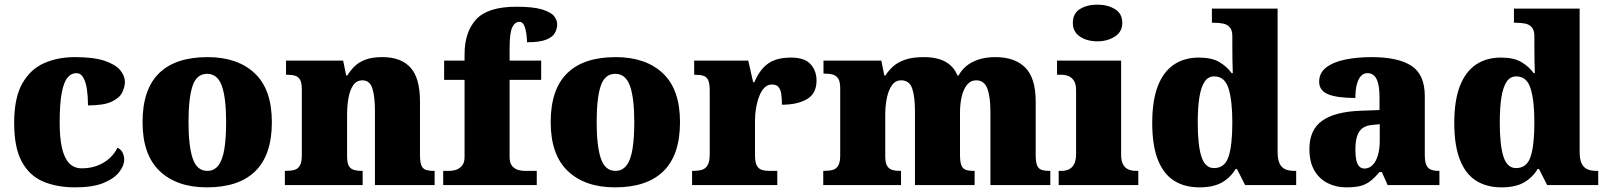

<svg xmlns="http://www.w3.org/2000/svg" viewBox="-20 -797 6920 827"><path d="M304 10Q225 10 166 -15Q107 -40 74 -100.5Q41 -161 41 -267Q41 -376 76 -437.5Q111 -499 170 -525Q229 -551 302 -551Q384 -551 431 -535Q478 -519 498 -494.5Q518 -470 518 -444Q518 -424 507 -400Q496 -376 462 -359.5Q428 -343 359 -343Q359 -380 354.5 -411.5Q350 -443 339 -462.5Q328 -482 309 -482Q287 -482 271 -463Q255 -444 246 -397.5Q237 -351 237 -268Q237 -203 247 -159.5Q257 -116 278 -94Q299 -72 332 -72Q370 -72 400.5 -84Q431 -96 453 -116.5Q475 -137 486 -161Q502 -153 508.5 -138.5Q515 -124 515 -110Q515 -84 493.5 -56Q472 -28 426 -9Q380 10 304 10Z M871 10Q742 10 668 -60Q594 -130 594 -271Q594 -412 665 -481.5Q736 -551 874 -551Q1003 -551 1077 -481.5Q1151 -412 1151 -271Q1151 -130 1080 -60Q1009 10 871 10ZM873 -61Q903 -61 921 -85Q939 -109 946.5 -156Q954 -203 954 -271Q954 -375 935.5 -427Q917 -479 872 -479Q827 -479 809.5 -427Q792 -375 792 -271Q792 -168 810 -114.5Q828 -61 873 -61Z M1207 0V-61H1211Q1234 -61 1249 -65.5Q1264 -70 1272 -84.5Q1280 -99 1280 -128V-412Q1280 -439 1273 -452.5Q1266 -466 1252 -470.5Q1238 -475 1216 -475H1212V-536H1458L1471 -472H1476Q1489 -493 1507 -511Q1525 -529 1554 -540Q1583 -551 1627 -551Q1707 -551 1748 -506Q1789 -461 1789 -360V-131Q1789 -101 1794.5 -86Q1800 -71 1813 -66Q1826 -61 1848 -61H1852V0H1595V-317Q1595 -381 1584 -416Q1573 -451 1541 -451Q1516 -451 1501.5 -430Q1487 -409 1481 -375Q1475 -341 1475 -301V-125Q1475 -98 1481.5 -84.5Q1488 -71 1502 -66Q1516 -61 1538 -61H1542V0Z M1889 0V-61H1918Q1927 -61 1942 -65Q1957 -69 1969 -82Q1981 -95 1981 -121V-453H1893V-536H1981V-563Q1981 -659 2031 -713.5Q2081 -768 2204 -768Q2278 -768 2316 -756Q2354 -744 2367 -727Q2380 -710 2380 -693Q2380 -673 2370 -655Q2360 -637 2332 -626Q2304 -615 2250 -615Q2250 -629 2247.5 -649.5Q2245 -670 2238 -686.5Q2231 -703 2217 -703Q2198 -703 2186.5 -679.5Q2175 -656 2175 -588V-536H2311V-453H2175V-121Q2175 -95 2186 -82Q2197 -69 2212 -65Q2227 -61 2238 -61H2292V0Z M2629 10Q2500 10 2426 -60Q2352 -130 2352 -271Q2352 -412 2423 -481.5Q2494 -551 2632 -551Q2761 -551 2835 -481.5Q2909 -412 2909 -271Q2909 -130 2838 -60Q2767 10 2629 10ZM2631 -61Q2661 -61 2679 -85Q2697 -109 2704.5 -156Q2712 -203 2712 -271Q2712 -375 2693.5 -427Q2675 -479 2630 -479Q2585 -479 2567.5 -427Q2550 -375 2550 -271Q2550 -168 2568 -114.5Q2586 -61 2631 -61Z M2961 0V-61H2966Q2989 -61 3004.5 -66Q3020 -71 3028.5 -86.5Q3037 -102 3037 -133V-407Q3037 -437 3030.5 -451.5Q3024 -466 3010 -470.5Q2996 -475 2974 -475H2970V-536H3203L3224 -443H3229Q3246 -482 3268 -505.5Q3290 -529 3319 -539Q3348 -549 3387 -549Q3446 -549 3471.5 -520.5Q3497 -492 3497 -450Q3497 -394 3456 -370Q3415 -346 3348 -346Q3348 -374 3345 -393Q3342 -412 3333 -422.5Q3324 -433 3305 -433Q3287 -433 3273.5 -420Q3260 -407 3251 -384.5Q3242 -362 3237 -334.5Q3232 -307 3232 -278V-128Q3232 -99 3239.5 -84.5Q3247 -70 3261 -65.5Q3275 -61 3293 -61H3328V0Z M3526 0V-61H3530Q3553 -61 3568 -65.5Q3583 -70 3591 -84.5Q3599 -99 3599 -128V-417Q3599 -444 3591 -457.5Q3583 -471 3568 -475.5Q3553 -480 3531 -480H3527V-536H3776L3789 -472H3794Q3807 -493 3827 -511Q3847 -529 3879 -540Q3911 -551 3959 -551Q3997 -551 4025 -542.5Q4053 -534 4073 -516.5Q4093 -499 4104 -472H4109Q4120 -493 4140.5 -511Q4161 -529 4193 -540Q4225 -551 4268 -551Q4351 -551 4396 -506Q4441 -461 4441 -360V-131Q4441 -101 4446.5 -86Q4452 -71 4465 -66Q4478 -61 4500 -61H4504V0H4246V-317Q4246 -381 4232.5 -416Q4219 -451 4185 -451Q4161 -451 4145.5 -432Q4130 -413 4122.5 -381.5Q4115 -350 4115 -312V-131Q4115 -101 4120.5 -86Q4126 -71 4139 -66Q4152 -61 4174 -61H4178V0H3921V-317Q3921 -381 3909 -416Q3897 -451 3862 -451Q3837 -451 3822 -430Q3807 -409 3800 -375Q3793 -341 3793 -301V-125Q3793 -98 3800 -84.5Q3807 -71 3821 -66Q3835 -61 3857 -61H3861V0Z M4540 0V-61H4552Q4571 -61 4585 -68Q4599 -75 4607 -91Q4615 -107 4615 -135V-409Q4615 -434 4606.5 -448Q4598 -462 4584 -468.5Q4570 -475 4552 -475H4533V-536H4809V-131Q4809 -105 4817 -89.5Q4825 -74 4839.5 -67.5Q4854 -61 4872 -61H4883V0ZM4707 -619Q4662 -619 4631.5 -639.5Q4601 -660 4601 -698Q4601 -739 4631.5 -758Q4662 -777 4707 -777Q4750 -777 4782 -758Q4814 -739 4814 -698Q4814 -660 4782 -639.5Q4750 -619 4707 -619Z M5147 10Q5082 10 5036.5 -19Q4991 -48 4967 -109.5Q4943 -171 4943 -267Q4943 -364 4967 -426Q4991 -488 5036 -518.5Q5081 -549 5144 -549Q5199 -549 5231.5 -530Q5264 -511 5285 -482H5290Q5289 -505 5288.5 -536Q5288 -567 5288 -596V-641Q5288 -667 5277 -679.5Q5266 -692 5248 -695.5Q5230 -699 5208 -699H5200V-760H5483V-143Q5483 -112 5491 -94Q5499 -76 5515 -68.5Q5531 -61 5555 -61H5563V0H5343L5308 -69H5302Q5280 -32 5243 -11Q5206 10 5147 10ZM5209 -73Q5255 -73 5271.5 -121.5Q5288 -170 5288 -270Q5288 -365 5271.5 -416.5Q5255 -468 5210 -468Q5184 -468 5168.5 -445Q5153 -422 5146 -377.5Q5139 -333 5139 -269Q5139 -171 5155 -122Q5171 -73 5209 -73Z M5778 10Q5735 10 5699 -8Q5663 -26 5641.5 -62.5Q5620 -99 5620 -155Q5620 -238 5675 -277Q5730 -316 5841 -320L5922 -323V-375Q5922 -412 5916.5 -435.5Q5911 -459 5899.5 -470.5Q5888 -482 5870 -482Q5854 -482 5842.5 -470Q5831 -458 5824.5 -434.5Q5818 -411 5818 -375Q5739 -375 5700.5 -391Q5662 -407 5662 -445Q5662 -483 5692.5 -506.5Q5723 -530 5774.5 -540.5Q5826 -551 5887 -551Q6002 -551 6059.5 -513.5Q6117 -476 6117 -383V-131Q6117 -104 6122.5 -89Q6128 -74 6141 -67.5Q6154 -61 6176 -61H6180V0H5957L5932 -56H5922Q5900 -30 5880.5 -15.5Q5861 -1 5837.5 4.5Q5814 10 5778 10ZM5857 -71Q5877 -71 5892 -86Q5907 -101 5915 -128Q5923 -155 5923 -191V-262L5892 -259Q5864 -257 5848 -244.5Q5832 -232 5825 -209Q5818 -186 5818 -152Q5818 -126 5822 -107.5Q5826 -89 5835 -80Q5844 -71 5857 -71Z M6448 10Q6383 10 6337.5 -19Q6292 -48 6268 -109.5Q6244 -171 6244 -267Q6244 -364 6268 -426Q6292 -488 6337 -518.5Q6382 -549 6445 -549Q6500 -549 6532.5 -530Q6565 -511 6586 -482H6591Q6590 -505 6589.5 -536Q6589 -567 6589 -596V-641Q6589 -667 6578 -679.5Q6567 -692 6549 -695.5Q6531 -699 6509 -699H6501V-760H6784V-143Q6784 -112 6792 -94Q6800 -76 6816 -68.5Q6832 -61 6856 -61H6864V0H6644L6609 -69H6603Q6581 -32 6544 -11Q6507 10 6448 10ZM6510 -73Q6556 -73 6572.5 -121.5Q6589 -170 6589 -270Q6589 -365 6572.5 -416.5Q6556 -468 6511 -468Q6485 -468 6469.5 -445Q6454 -422 6447 -377.5Q6440 -333 6440 -269Q6440 -171 6456 -122Q6472 -73 6510 -73Z"/></svg>

Font: Noto Serif Armenian Black
Style: Regular
Weight: 900
Version: Version 2.007